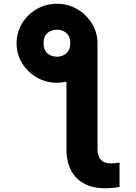

<svg xmlns="http://www.w3.org/2000/svg" viewBox="-20 -794 730 1029"><path d="M68.9 -562.1Q68.9 -619.7 97.8 -667.8Q126.8 -715.9 176 -744.9Q225.1 -773.8 285.2 -773.8Q344.8 -773.8 394 -744.9Q443.2 -715.9 472.8 -667.8Q502.5 -619.7 502.5 -562.1V4.6Q502.1 42.6 520.6 62.1Q539.1 81.7 572.4 81.7Q591.6 81.7 620.7 77.4V207.4Q602.3 211.6 582.7 213.2Q563.2 214.8 541.2 214.8Q446 214.8 391 160.5Q335.9 106.2 336.3 4.6V-356.5Q311.1 -350.5 285.2 -350.5Q225.9 -350.5 176.7 -379.1Q127.5 -407.7 98.2 -455.8Q68.9 -503.9 68.9 -562.1ZM286.2 -490.1Q315 -490.1 335.8 -508.5Q356.5 -527 356.9 -563.6Q356.5 -599.4 335.4 -617.2Q314.3 -634.9 286.2 -634.9Q253.9 -634.9 233.5 -616.7Q213.1 -598.4 213.4 -563.6Q213.1 -527 233.5 -508.5Q253.9 -490.1 286.2 -490.1Z"/></svg>

Font: Inter UI Extra Bold
Style: Regular
Weight: 800
Designer: Rasmus Andersson
Foundry: rsms
Version: 3.2;8d6f07862